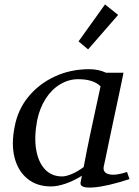

<svg xmlns="http://www.w3.org/2000/svg" viewBox="-20 -827 627 863"><path d="M331 -471Q288 -471 249.5 -447.5Q211 -424 184.5 -382Q158 -340 147 -286Q133 -212 142.5 -155Q152 -98 182 -66Q212 -34 259 -34Q277 -34 303 -45Q329 -56 356 -76Q370 -150 384.5 -219Q399 -288 411.5 -344.5Q424 -401 432 -439Q400 -471 331 -471ZM209 11Q146 11 103.5 -23.5Q61 -58 45.5 -118.5Q30 -179 46 -258Q60 -334 107.5 -392Q155 -450 226 -483Q297 -516 381 -516Q423 -516 457 -500H535Q533 -488 526 -455Q519 -422 509.5 -377Q500 -332 489.5 -283.5Q479 -235 470 -191Q461 -147 454.5 -116.5Q448 -86 446 -77Q442 -50 471 -43.5Q500 -37 551 -54L562 -22Q461 11 399.5 15.5Q338 20 342 -6Q345 -21 348 -37Q313 -15 276 -2Q239 11 209 11ZM376 -605 333 -641 452 -807 511 -760Z"/></svg>

Font: Wittgenstein-Italic Regular
Style: Italic
Weight: 400
Italic angle: -11°
Designer: Jörg Drees
Foundry: Jörg Drees
Version: Version 1.000; ttfautohint (v1.8.4.7-5d5b)